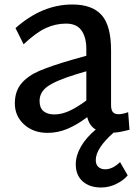

<svg xmlns="http://www.w3.org/2000/svg" viewBox="-20 -579 610 854"><path d="M514 142 548 201Q530 223 497.5 239Q465 255 430 255Q378 255 347.5 227.5Q317 200 317 152Q317 113 340 73Q363 33 406 -3Q378 -18 368 -58Q323 -24 280 -6Q237 12 192 12Q128 12 87 -25.5Q46 -63 46 -119Q46 -173 75 -207.5Q104 -242 155.5 -264Q207 -286 300 -313L364 -331V-361Q364 -413 342.5 -443.5Q321 -474 274 -474Q227 -474 183.5 -454Q140 -434 85 -382L49 -454Q167 -559 302 -559Q390 -559 432 -512Q474 -465 474 -355V-112Q474 -90 482 -80.5Q490 -71 508 -71Q525 -71 550 -80L556 -2Q512 10 485 11Q406 81 406 133Q406 153 417.5 163.5Q429 174 448 174Q481 174 514 142ZM222 -70Q254 -70 288 -85.5Q322 -101 364 -132V-262L317 -248Q227 -220 191.5 -194.5Q156 -169 156 -130Q156 -99 173.5 -84.5Q191 -70 222 -70Z"/></svg>

Font: Martel Sans SemiBold
Style: Regular
Weight: 600
Designer: Dan Reynolds and Mathieu Réguer
Foundry: Dan Reynolds and Mathieu Réguer
Version: Version 1.002; ttfautohint (v1.1) -l 5 -r 5 -G 72 -x 0 -D la